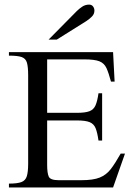

<svg xmlns="http://www.w3.org/2000/svg" viewBox="-20 -829 592 849"><path d="M532.7 -149.9 480 0H19.5V-17.1Q56.6 -17.1 74.7 -23.9Q92.8 -30.8 98.6 -49.8Q104.5 -68.8 104.5 -105.5V-495.6Q104.5 -533.2 99.1 -551.8Q93.8 -570.3 75.9 -576.7Q58.1 -583 19.5 -583V-598.6H480L486.8 -468.3H470.7Q460.4 -506.8 450.7 -528.1Q440.9 -549.3 419.7 -557.9Q398.4 -566.4 354 -566.4H188.5V-330.1H320.3Q356.9 -330.1 375.5 -337.2Q394 -344.2 402.3 -363Q410.6 -381.8 415.5 -416.5H431.6V-207.5H415.5Q410.6 -242.7 402.8 -262Q395 -281.2 376.5 -288.8Q357.9 -296.4 320.3 -296.4H188.5V-99.6Q188.5 -64.9 195.3 -48.6Q202.1 -32.2 239.3 -32.2H339.8Q392.1 -32.2 421.1 -43.9Q450.2 -55.7 470 -81.5Q489.7 -107.4 513.7 -149.9ZM397.5 -782.2Q397.5 -767.1 386.7 -756.1Q376 -745.1 361.8 -735.8L231 -653.8H194.8L319.3 -779.8Q330.6 -791 344 -799.8Q357.4 -808.6 374 -808.6Q385.3 -808.6 391.4 -800.5Q397.5 -792.5 397.5 -782.2Z"/></svg>

Font: Scheherazade New Rohingya
Style: Regular
Weight: 400
Designer: SIL International
Foundry: SIL International
Version: Version 3.000 ; LngRng